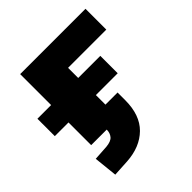

<svg xmlns="http://www.w3.org/2000/svg" viewBox="-186 -631 952 952"><g transform="rotate(-45 290.5 -155.0)"><path d="M82 188 69 64 148 59Q183 56 196.5 40Q210 24 210 0H101V-159H5V-281H101V-498H559V-352H291V-281H446V-159H293V-92H378V-39Q378 66 321.5 121.5Q265 177 170 183Z"/></g></svg>

Font: Nunito Sans 10pt SemiExpanded Black
Style: Regular
Weight: 900
Width: 6
Designer: Vernon Adams
Foundry: Vernon Adams
Version: Version 3.101;gftools[0.9.27]